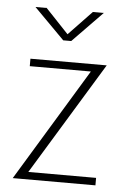

<svg xmlns="http://www.w3.org/2000/svg" viewBox="-49 -680 463 717"><g transform="rotate(5 182.5 -322.0)"><path d="M282 -422H53V-450H339L82 -28H336V0H26ZM55 -644H97L183 -553L270 -644H311L199 -529H169Z"/></g></svg>

Font: Poiret One
Style: Regular
Weight: 400
Designer: Denis Masharov (denis.masharov@gmail.com), Cyreal (Charset Expansion)
Foundry: Denis Masharov
Version: Version 1.101